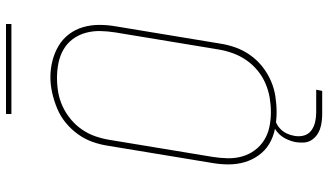

<svg xmlns="http://www.w3.org/2000/svg" viewBox="-247 -687 1094 640"><g transform="rotate(-90 300.0 -367.0)"><path d="M246 8Q218 8 190.5 2.5Q163 -3 140.5 -16.5Q118 -30 102.5 -51.5Q87 -73 79.5 -98.5Q72 -124 72 -152Q72 -180 77 -208L134 -553Q138 -580 147 -605.5Q156 -631 172.5 -654Q189 -677 211 -695Q233 -713 258.5 -723.5Q284 -734 310.5 -740Q337 -746 363 -746Q391 -746 418 -739Q445 -732 467.5 -718.5Q490 -705 506 -684Q522 -663 529.5 -637Q537 -611 537 -583Q537 -555 532 -527L475 -182Q471 -155 462 -129.5Q453 -104 437 -81Q421 -58 398.5 -40Q376 -22 350.5 -11Q325 0 298.5 4Q272 8 246 8Q246 8 246 8Q246 8 246 8ZM246 -11Q270 -11 294 -15Q318 -19 341.5 -29Q365 -39 385 -55.5Q405 -72 419.5 -93Q434 -114 442.5 -137.5Q451 -161 455 -185L512 -530Q516 -555 516.5 -580Q517 -605 510.5 -628.5Q504 -652 490 -671Q476 -690 455.5 -702Q435 -714 410.5 -719Q386 -724 361 -724Q336 -724 312.5 -720Q289 -716 266 -705.5Q243 -695 223 -678.5Q203 -662 188.5 -641Q174 -620 166 -597Q158 -574 154 -550L97 -205Q93 -180 92.5 -155Q92 -130 98.5 -107Q105 -84 119 -65Q133 -46 153 -33.5Q173 -21 197 -16Q221 -11 246 -11ZM242 160Q229 160 216 158.5Q203 157 191 153Q179 149 169 141.5Q159 134 152.5 123.5Q146 113 145 100Q144 87 146 73Q149 56 157 39.5Q165 23 179 11Q193 -1 210.5 -6Q228 -11 246 -11L244 0Q230 0 216.5 4.5Q203 9 192 19Q181 29 175 42Q169 55 167 68Q164 85 168.5 100Q173 115 185.5 124Q198 133 213.5 136.5Q229 140 246 140H321L317 160ZM240 -876V-894H540V-876Z"/></g></svg>

Font: Iosevka Curly Slab ThEx
Style: Italic
Weight: 100
Width: 7
Italic angle: -9°
Monospace: yes
Designer: Belleve Invis
Foundry: Belleve Invis
Version: Version 11.1.0; ttfautohint (v1.8.3)